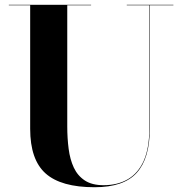

<svg xmlns="http://www.w3.org/2000/svg" viewBox="-20 -770 764 805"><path d="M707 -750V-748H608V-230Q608 -106.5 553.5 -45.8Q499 15 376.5 15Q236 15 171.2 -42.8Q106.5 -100.5 106.5 -230V-748H17V-750H362V-748H262V-240Q262 -190.5 267.8 -146Q273.5 -101.5 289.5 -67.2Q305.5 -33 335.8 -13.2Q366 6.5 414 6.5Q473.5 6.5 516.5 -18.8Q559.5 -44 582.8 -96.2Q606 -148.5 606 -230V-748H511.5V-750Z"/></svg>

Font: Bodoni Moda 96pt
Style: Bold
Weight: 700
Version: Version 2.005